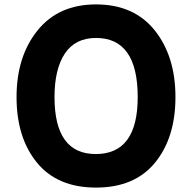

<svg xmlns="http://www.w3.org/2000/svg" viewBox="-20 -840 870 870"><path d="M604 -400Q604 -668 415 -668Q321 -668 274 -597.5Q227 -527 227 -400Q227 -142 414 -142Q604 -142 604 -400ZM775 -400Q775 -216 682.5 -103Q590 10 415 10Q240 10 147.5 -103Q55 -216 55 -400Q55 -584 150 -702Q245 -820 415 -820Q587 -820 681 -702.5Q775 -585 775 -400Z"/></svg>

Font: Sinkin Sans 700 Bold
Style: Bold
Weight: 700
Designer: Keith Bates
Foundry: K-Type
Version: Sinkin Sans (version 1.0)  by Keith Bates   •   © 2014   www